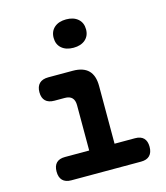

<svg xmlns="http://www.w3.org/2000/svg" viewBox="-116 -877 832 965"><g transform="rotate(-15 300.0 -394.0)"><path d="M498.7 -121.5Q528.5 -121.5 543.5 -106.2Q558.5 -90.9 558.5 -61.1Q558.5 -31.3 543.1 -15.7Q527.8 0 498 0H135Q105.2 0 89.8 -15.7Q74.5 -31.3 74.5 -61.1Q74.5 -90.9 89.5 -106.2Q104.5 -121.5 134.3 -121.5ZM260.4 -50.5V-357.3Q260.4 -382.9 247.9 -395.7Q235.5 -408.5 209.9 -408.5H156.7Q126.2 -408.5 110.3 -423.8Q94.5 -439.1 94.5 -468.9Q94.5 -498.7 110.3 -514.3Q126.2 -530 156.7 -530H284.4Q338.7 -530 365.6 -503.1Q392.4 -476.3 392.4 -422V-50.5ZM318.5 -640.6Q279.9 -640.6 257 -660.4Q234.2 -680.3 234.2 -714.1Q234.2 -748.3 257 -768.3Q279.9 -788.2 318.5 -788.2Q357.1 -788.2 380 -768.3Q402.8 -748.3 402.8 -714.1Q402.8 -680.3 380 -660.4Q357.1 -640.6 318.5 -640.6Z"/></g></svg>

Font: Maple Mono
Style: Regular
Weight: 400
Monospace: yes
Designer: subframe7536
Version: Version 7.300